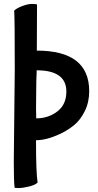

<svg xmlns="http://www.w3.org/2000/svg" viewBox="-20 -695 498 975"><path d="M168 -672 167 -438Q433 -438 433 -232Q433 -176 410.5 -130.5Q388 -85 355 -58.5Q322 -32 283 -14Q216 17 163 17V32Q163 182 171 232Q158 245 126 252.5Q94 260 74 260Q54 260 54 257Q50 225 50 125L55 -340Q55 -610 52 -641Q64 -653 92.5 -664Q121 -675 142 -675Q163 -675 168 -672ZM163 -144 164 -94Q225 -94 271 -129Q317 -164 317 -230Q317 -338 166 -338V-325Q164 -286 164 -246Z"/></svg>

Font: Bubblegum Sans
Style: Regular
Weight: 400
Designer: Angel Koziupa and Alejandro Paul
Foundry: Angel Koziupa and Alejandro Paul
Version: Version 1.001